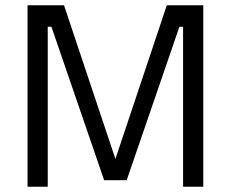

<svg xmlns="http://www.w3.org/2000/svg" viewBox="-20 -712 880 732"><path d="M755 -692V0H678V-610H664L463 -25H377L176 -610H162V0H85V-692H224L420 -106L616 -692Z"/></svg>

Font: Cairo
Style: Regular
Weight: 400
Designer: Mohamed Gaber, the designers of Titillium
Foundry: Kief Type Foundry
Version: Version 2.009; ttfautohint (v1.5.33-1714) -l 8 -r 50 -G 200 